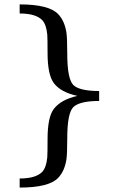

<svg xmlns="http://www.w3.org/2000/svg" viewBox="-20 -724 528 867"><path d="M427.7 -268.1Q340.3 -268.1 311.5 -240.7Q283.7 -213.9 283.7 -99.1Q283.7 -28.8 279.8 -2.9Q271.5 48.8 242.7 79.1Q201.2 123 68.8 123V82Q142.1 82 170.9 51.8Q189 32.2 193.4 -12.7Q194.8 -28.3 194.8 -96.2Q194.8 -196.3 223.6 -232.9Q256.8 -274.9 329.6 -291Q254.9 -307.1 223.6 -348.1Q194.8 -385.7 194.8 -484.9Q194.8 -553.2 193.4 -568.4Q189 -613.3 170.9 -632.8Q142.1 -663.1 68.8 -663.1V-704.1Q201.2 -704.1 242.7 -660.2Q271.5 -629.9 279.8 -578.1Q283.7 -552.2 283.7 -481.9Q283.7 -367.2 311.5 -339.8Q339.8 -313 427.7 -313Z"/></svg>

Font: Annapurna SIL
Style: Regular
Weight: 400
Designer: Peter Martin, Annie Olsen
Foundry: SIL International
Version: Version 2.000